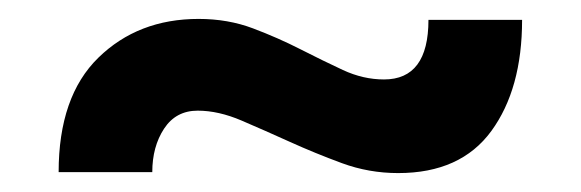

<svg xmlns="http://www.w3.org/2000/svg" viewBox="-20 -382 614 203"><path d="M42 -200Q42 -280 84 -321Q126 -362 190 -362Q221 -362 247.5 -352Q274 -342 297.5 -330Q321 -318 342.5 -308Q364 -298 386 -298Q433 -298 433 -361H532Q532 -288 499.5 -243.5Q467 -199 401 -199Q370 -199 341.5 -209.5Q313 -220 286.5 -232Q260 -244 235.5 -254.5Q211 -265 189 -265Q166 -265 153.5 -246Q141 -227 141 -200Z"/></svg>

Font: Mukta Vaani ExtraBold
Style: Regular
Weight: 800
Designer: Noopur Datye, Girish Dalvi, Yashodeep Gholap, Pallavi Karambelkar
Foundry: Ek Type
Version: Version 2.538;PS 1.000;hotconv 16.6.51;makeotf.lib2.5.65220;